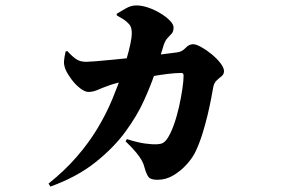

<svg xmlns="http://www.w3.org/2000/svg" viewBox="-20 -626 1040 708"><path d="M159 51Q219 3 263.5 -48.5Q308 -100 339.5 -152.5Q371 -205 393 -257.5Q415 -310 431 -359Q440 -386 448 -413.5Q456 -441 461 -465Q466 -489 466 -503Q466 -527 456 -537Q446 -548 435 -555Q424 -562 411 -569L410 -575Q425 -584 444 -595Q463 -606 483 -606Q503 -606 526.5 -598Q550 -590 571.5 -577Q593 -564 606.5 -550Q620 -536 620 -525Q620 -510 613.5 -502.5Q607 -495 598.5 -486.5Q590 -478 584 -461Q581 -451 576.5 -436.5Q572 -422 565.5 -401Q559 -380 549 -350Q536 -311 511 -255.5Q486 -200 443 -141Q400 -82 332.5 -28Q265 26 166 62ZM561 37Q536 37 528 27Q520 17 513 -8Q510 -21 503.5 -33Q497 -45 483.5 -62Q470 -79 443 -105L448 -113Q489 -100 516.5 -96.5Q544 -93 560 -94Q574 -95 581 -99Q588 -103 595 -112Q609 -132 620.5 -164Q632 -196 640 -231.5Q648 -267 652.5 -298Q657 -329 657 -347Q657 -357 649 -357Q628 -357 599 -353.5Q570 -350 539 -344.5Q508 -339 478 -334Q467 -332 449 -328.5Q431 -325 411.5 -320Q392 -315 374 -308Q357 -302 340 -294.5Q323 -287 306 -287Q293 -287 275.5 -300.5Q258 -314 243.5 -333.5Q229 -353 222 -369Q215 -386 216 -400.5Q217 -415 222 -436L228 -438Q245 -419 260 -408.5Q275 -398 298 -398Q306 -398 331 -400Q356 -402 392.5 -405.5Q429 -409 471.5 -413.5Q514 -418 556 -423Q598 -428 634 -433Q651 -435 664 -449Q677 -463 692 -463Q703 -463 722 -452.5Q741 -442 760.5 -426Q780 -410 793 -393Q806 -376 806 -364Q806 -352 797 -345Q788 -338 778.5 -329Q769 -320 766 -303Q764 -291 759 -264.5Q754 -238 746 -204Q738 -170 727 -134.5Q716 -99 702 -69Q691 -45 669 -20.5Q647 4 619.5 20.5Q592 37 561 37Z"/></svg>

Font: Noto Serif JP ExtraLight Black
Style: Regular
Weight: 900
Version: Version 2.003-H1;hotconv 1.1.1;makeotfexe 2.6.0